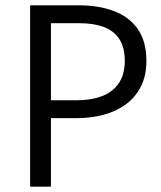

<svg xmlns="http://www.w3.org/2000/svg" viewBox="-20 -700 602 720"><path d="M171 0V-257H267Q321 -257 368 -269.5Q415 -282 451 -308Q487 -334 508 -375Q529 -416 529 -471Q529 -546 496 -592Q463 -638 406 -659Q349 -680 278 -680H93V0ZM278 -613Q330 -613 367.5 -599.5Q405 -586 426.5 -555Q448 -524 448 -469Q447 -417 423.5 -385Q400 -353 360 -338.5Q320 -324 270 -324H171V-613Z"/></svg>

Font: Catamaran
Style: Regular
Weight: 400
Designer: Pria Ravichandran
Version: Version 2.000